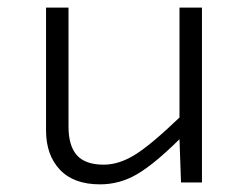

<svg xmlns="http://www.w3.org/2000/svg" viewBox="-20 -480 654 505"><path d="M511.2 0H456.1L452.1 -113.8Q384.3 -46.9 339.1 -21Q293.9 4.9 243.2 4.9Q173.8 4.9 137.5 -33.7Q101.1 -72.3 101.1 -137.2V-460H160.2V-147Q160.2 -96.2 182.4 -71.5Q204.6 -46.9 252.9 -46.9Q292.5 -46.9 334.2 -72.5Q376 -98.1 452.1 -170.9V-460H511.2Z"/></svg>

Font: IntelOne Mono Light
Style: Regular
Weight: 300
Designer: Fred Shallcrass
Foundry: Frere-Jones Type LLC
Version: Version 1.200;hotconv 1.1.0;makeotfexe 2.6.0;FJTRelease1.2